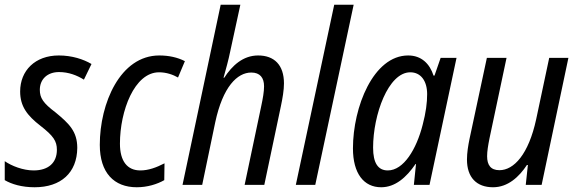

<svg xmlns="http://www.w3.org/2000/svg" viewBox="-23 -780 2430 810"><path d="M123 10C234 10 302 -51 303 -156C303 -226 268 -259 211 -306C159 -345 145 -367 145 -401C145 -446 177 -476 226 -476C267 -476 302 -462 331 -444L363 -510C329 -530 281 -546 225 -546C125 -546 62 -482 62 -394C62 -332 91 -293 148 -249C202 -207 217 -185 217 -148C217 -93 181 -61 119 -61C74 -61 26 -80 -3 -100V-20C26 -3 69 10 123 10Z M554 10C599 10 640 -3 670 -20L671 -91C636 -73 603 -61 569 -61C514 -61 483 -100 483 -174C483 -312 544 -475 648 -475C679 -475 707 -465 728 -453L757 -522C726 -538 689 -546 649 -546C484 -546 398 -344 398 -169C398 -51 458 10 554 10Z M747 0H830L885 -264C917 -414 978 -474 1037 -474C1074 -474 1091 -452 1091 -416C1091 -393 1086 -365 1079 -332L1009 0H1092L1162 -332C1169 -365 1175 -400 1175 -428C1175 -506 1134 -546 1066 -546C1002 -546 956 -503 923 -452H920C930 -488 941 -527 948 -562L991 -760H908Z M1225 0H1307L1469 -760H1387Z M1613 -61C1572 -61 1551 -92 1551 -157C1551 -296 1615 -475 1708 -475C1752 -475 1779 -439 1779 -383C1779 -347 1774 -306 1760 -253C1734 -151 1680 -61 1613 -61ZM1585 10C1644 10 1691 -31 1730 -88H1732L1723 0H1789L1903 -536H1836L1810 -461H1806C1790 -511 1755 -546 1699 -546C1552 -546 1466 -328 1466 -154C1466 -48 1512 10 1585 10Z M2057 10C2120 10 2167 -34 2200 -84H2204L2195 0H2262L2375 -536H2294L2239 -277C2207 -129 2145 -62 2084 -62C2047 -62 2032 -84 2032 -121C2032 -141 2036 -166 2042 -196L2114 -536H2031L1958 -195C1952 -166 1947 -135 1947 -107C1947 -31 1988 10 2057 10Z"/></svg>

Font: Noto Sans Display SemiCondensed
Style: Italic
Weight: 400
Width: 4
Italic angle: -12°
Designer: Monotype Design Team
Foundry: Monotype Imaging Inc.
Version: Version 1.900